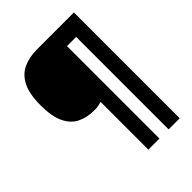

<svg xmlns="http://www.w3.org/2000/svg" viewBox="-248 -886 1138 1138"><g transform="rotate(-45 321.5 -316.5)"><path d="M579 127H486V-648H409V127H316V-273Q301 -269 288.5 -266.5Q276 -264 255 -264Q193 -264 147 -287Q101 -310 75.5 -364Q50 -418 50 -509Q50 -605 77.5 -659.5Q105 -714 155 -737Q205 -760 270 -760H579Z"/></g></svg>

Font: Noto Sans Myanmar Black
Style: Regular
Weight: 900
Designer: Monotype Design Team
Foundry: Monotype Imaging Inc.
Version: Version 2.107; ttfautohint (v1.8.4.7-5d5b)